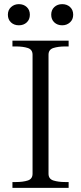

<svg xmlns="http://www.w3.org/2000/svg" viewBox="-20 -906 391 926"><path d="M137 -68V-642Q137 -667 114 -674.5Q91 -682 56 -682H40V-710H311V-682H295Q261 -682 237.5 -674.5Q214 -667 214 -642V-68Q214 -43 237.5 -35.5Q261 -28 295 -28H311V0H40V-28H56Q91 -28 114 -35.5Q137 -43 137 -68ZM124 -835Q124 -812 109 -798Q94 -784 71 -784Q48 -784 33 -798Q18 -812 18 -835Q18 -858 33.5 -872Q49 -886 71 -886Q94 -886 109 -872Q124 -858 124 -835ZM333 -835Q333 -812 317.5 -798Q302 -784 280 -784Q257 -784 242 -798Q227 -812 227 -835Q227 -858 242 -872Q257 -886 280 -886Q303 -886 318 -872Q333 -858 333 -835Z"/></svg>

Font: Roboto Serif 120pt Expanded Light
Style: Regular
Weight: 300
Width: 7
Designer: Greg Gazdowicz
Foundry: Commercial Type
Version: Version 1.008